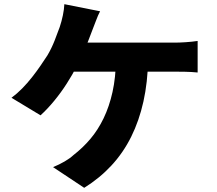

<svg xmlns="http://www.w3.org/2000/svg" viewBox="-20 -840 1040 919"><path d="M459 -786Q449 -767 440 -742.5Q431 -718 424 -701Q415 -676 402 -643.5Q389 -611 374.5 -579.5Q360 -548 347 -522Q327 -483 299.5 -440Q272 -397 239.5 -357.5Q207 -318 174 -288L35 -372Q62 -392 86.5 -417Q111 -442 133 -470Q155 -498 173.5 -525Q192 -552 207 -575Q227 -609 241.5 -646Q256 -683 266 -711Q275 -738 281 -767Q287 -796 288 -820ZM292 -636Q310 -636 343.5 -636Q377 -636 420 -636Q463 -636 511 -636Q559 -636 606.5 -636Q654 -636 696.5 -636Q739 -636 771 -636Q803 -636 819 -636Q838 -636 869 -638Q900 -640 926 -644V-493Q896 -496 866 -496.5Q836 -497 819 -497Q800 -497 760 -497Q720 -497 667.5 -497Q615 -497 557.5 -497Q500 -497 446 -497Q392 -497 348.5 -497Q305 -497 281 -497ZM689 -556Q687 -446 666.5 -354Q646 -262 608 -185.5Q570 -109 513.5 -48Q457 13 383 59L234 -40Q263 -52 289 -67Q315 -82 332 -98Q376 -132 412.5 -175Q449 -218 476 -274Q503 -330 518.5 -399.5Q534 -469 535 -556Z"/></svg>

Font: Noto Sans SC Thin ExtraBold
Style: Regular
Weight: 800
Version: Version 2.004-H2;hotconv 1.0.118;makeotfexe 2.5.65603